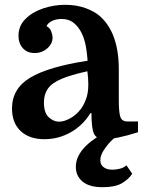

<svg xmlns="http://www.w3.org/2000/svg" viewBox="-20 -570 595 800"><path d="M30 -118Q30 -201 106 -246.5Q182 -292 345 -317Q341 -367 334 -394Q327 -421 316 -440Q303 -463 284 -477Q265 -491 236 -491Q215 -491 197.5 -483Q180 -475 174 -461Q188 -454 193.5 -439Q199 -424 199 -413Q199 -388 177 -368.5Q155 -349 124 -349Q93 -349 75 -369.5Q57 -390 57 -421Q57 -462 86 -491Q115 -520 160 -535Q205 -550 251 -550Q298 -550 335.5 -536.5Q373 -523 396 -503Q475 -433 475 -281V-151Q475 -102 481.5 -83Q488 -64 510 -64H555V-19Q463 10 416 10Q383 10 372 -12Q361 -34 361 -99H357Q326 -48 275 -19Q224 10 165 10Q102 10 66 -24Q30 -58 30 -118ZM226 -63Q247 -63 272.5 -77Q298 -91 317 -116Q328 -130 338 -156Q348 -182 348 -218Q348 -230 347 -245Q346 -260 344 -273Q275 -258 235.5 -241Q196 -224 179.5 -200.5Q163 -177 163 -143Q163 -100 183 -81.5Q203 -63 226 -63ZM407 210Q352 210 324 186.5Q296 163 296 125Q296 50 410 -14H481Q466 -5 446.5 14Q427 33 412.5 55.5Q398 78 398 98Q398 116 411.5 126.5Q425 137 448 137Q464 137 479.5 133Q495 129 507 119L531 154Q514 179 486 194.5Q458 210 407 210Z"/></svg>

Font: Domine
Style: Bold
Weight: 700
Designer: Pablo Impallari, Rodrigo Fuenzalida, Brenda Gallo
Foundry: Pablo Impallari, Rodrigo Fuenzalida, Brenda Gallo
Version: Version 2.000